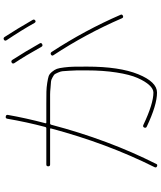

<svg xmlns="http://www.w3.org/2000/svg" viewBox="64 -915 872 1040"><g transform="rotate(-90 500.0 -395.0)"><path d="M766.6 -606.4Q718.8 -692.4 677.7 -753.9Q672.9 -762.7 680.7 -767.6Q689.5 -772.5 695.3 -764.6Q741.2 -693.4 785.2 -615.2Q790 -607.4 780.8 -602.5Q771.5 -597.7 766.6 -606.4ZM895.5 -644.5Q857.4 -712.9 801.8 -795.9Q796.9 -804.7 804.7 -809.6Q813.5 -814.5 819.3 -806.6Q863.3 -739.3 912.1 -654.3Q917 -645.5 909.2 -640.1Q901.4 -634.8 895.5 -644.5ZM119.1 19.5Q110.4 15.6 114.3 6.8Q243.2 -251 324.2 -554.7Q325.2 -555.7 324.2 -557.6Q323.2 -559.6 321.3 -559.6H128.9Q119.1 -559.6 119.1 -569.8Q119.1 -580.1 128.9 -580.1H326.2Q330.1 -580.1 332 -585Q358.4 -684.6 377 -792Q378.9 -801.8 389.2 -799.8Q399.4 -797.9 397.5 -788.1Q380.9 -693.4 352.5 -585Q350.6 -580.1 357.4 -580.1H459Q501 -580.1 523.4 -579.6Q545.9 -579.1 570.8 -575.2Q595.7 -571.3 607.4 -567.4Q619.1 -563.5 630.9 -549.3Q642.6 -535.2 647 -522.9Q651.4 -510.7 654.8 -483.4Q658.2 -456.1 658.7 -431.2Q659.2 -406.2 659.2 -360.4Q659.2 -183.6 617.7 -82Q576.2 19.5 518.6 19.5Q451.2 19.5 334 -36.1Q325.2 -40 329.1 -49.8Q333 -58.6 342.8 -54.7Q458 0 518.6 0Q538.1 0 558.6 -22Q579.1 -43.9 597.7 -85.9Q616.2 -127.9 627.4 -200.2Q638.7 -272.5 638.7 -360.4Q638.7 -398.4 638.7 -414.6Q638.7 -430.7 636.7 -457Q634.8 -483.4 634.3 -492.2Q633.8 -501 627 -516.6Q620.1 -532.2 617.2 -535.6Q614.3 -539.1 600.1 -546.9Q585.9 -554.7 578.1 -554.7Q570.3 -554.7 546.9 -557.1Q523.4 -559.6 508.3 -559.6Q493.2 -559.6 459 -559.6H350.6Q346.7 -559.6 344.7 -554.7Q262.7 -243.2 131.8 15.6Q128.9 23.4 119.1 19.5ZM723.6 -554.7Q732.4 -559.6 738.3 -551.8Q856.4 -371.1 940.4 -176.8Q943.4 -168.9 934.1 -165Q924.8 -161.1 920.9 -170.9Q835.9 -367.2 720.7 -542Q715.8 -548.8 723.6 -554.7Z"/></g></svg>

Font: Rounded-X Mgen+ 1mn thin
Style: Regular
Weight: 100
Designer: [Source Han Sans]
Ryoko NISHIZUKA  (kana & ideographs); Paul D. Hunt (Latin, Greek & Cyrillic); Wenlong ZHANG  (bopomofo
Version: Version 1.059.20150602